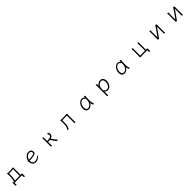

<svg xmlns="http://www.w3.org/2000/svg" viewBox="1205 -3952 7591 7591"><g transform="rotate(-45 5000.0 -156.5)"><path d="M773 96V95Q772 79 770.5 60Q769 41 769 9Q769 -1 773.5 -8.5Q778 -16 778 -23Q778 -34 764.5 -50Q751 -66 735 -66Q727 -66 714.5 -62.5Q702 -59 688 -58V-406Q688 -417 694 -423.5Q700 -430 700 -442Q700 -449 692.5 -459Q685 -469 674.5 -476.5Q664 -484 654 -484Q641 -484 629 -480.5Q617 -477 601 -476L408 -466Q408 -466 399 -469.5Q390 -473 378 -476.5Q366 -480 357 -480Q345 -480 345 -466Q345 -462 345.5 -456.5Q346 -451 347 -443Q349 -431 349 -416.5Q349 -402 349 -386V-291Q349 -224 340.5 -166Q332 -108 313 -55L301 -54Q287 -59 275 -63.5Q263 -68 252 -71Q250 -72 247 -72Q237 -72 237 -62V-59Q239 -39 240.5 -20.5Q242 -2 242 22Q242 41 241.5 54.5Q241 68 239 85V86Q239 97 253.5 104Q268 111 281 111Q300 111 300 100Q299 83 298 58.5Q297 34 297 -2Q341 -7 390.5 -8Q440 -9 493 -9H612Q642 -9 669 -9Q696 -9 714 -8Q714 14 713.5 35.5Q713 57 712 74V75Q712 88 729 96.5Q746 105 759 105Q764 105 768.5 102.5Q773 100 773 96ZM634 -429V-59Q603 -60 565.5 -60Q528 -60 492 -60Q463 -60 431 -59.5Q399 -59 371 -58Q386 -107 394.5 -166.5Q403 -226 403 -292V-417Z M1337 -201H1349Q1432 -201 1497 -210.5Q1562 -220 1607 -233Q1647 -246 1667.5 -259.5Q1688 -273 1695 -292Q1702 -311 1702 -340Q1702 -376 1686.5 -409Q1671 -442 1635 -463Q1599 -484 1538 -484Q1489 -484 1447 -461.5Q1405 -439 1372 -404Q1339 -369 1317.5 -329Q1296 -289 1290 -253Q1290 -253 1285.5 -252.5Q1281 -252 1279 -252Q1262 -252 1262 -240Q1262 -224 1283 -210V-195Q1283 -130 1307 -82.5Q1331 -35 1371.5 -9.5Q1412 16 1463 16Q1524 16 1569.5 -2.5Q1615 -21 1644.5 -46.5Q1674 -72 1689 -95Q1704 -118 1704 -127Q1704 -137 1696 -137Q1687 -137 1675 -124Q1635 -81 1581.5 -57.5Q1528 -34 1463 -34Q1412 -34 1374.5 -75Q1337 -116 1337 -198ZM1365 -250H1344Q1349 -277 1366 -309Q1383 -341 1408.5 -370Q1434 -399 1467 -417.5Q1500 -436 1537 -436Q1590 -436 1619 -410.5Q1648 -385 1648 -341Q1648 -323 1644 -312Q1640 -301 1626.5 -293Q1613 -285 1582 -276Q1548 -266 1494.5 -258Q1441 -250 1365 -250Z M2324 -366V-107Q2324 -100 2323.5 -82Q2323 -64 2322.5 -45.5Q2322 -27 2322 -19Q2322 -7 2337.5 0.5Q2353 8 2366 8Q2381 8 2381 -1Q2381 -13 2380.5 -36Q2380 -59 2379 -80Q2378 -101 2378 -107V-213Q2403 -213 2429 -214Q2455 -215 2480 -218Q2514 -169 2546.5 -124.5Q2579 -80 2602 -46Q2611 -34 2621 -19.5Q2631 -5 2639 7Q2644 13 2655 13Q2670 13 2687 3.5Q2704 -6 2704 -16Q2704 -21 2700 -24Q2696 -28 2679 -45Q2662 -62 2628.5 -105Q2595 -148 2538 -229Q2546 -231 2566 -237Q2586 -243 2608.5 -258.5Q2631 -274 2647 -302Q2663 -330 2663 -374Q2663 -396 2656.5 -420Q2650 -444 2635 -469Q2631 -476 2618 -476Q2605 -476 2591.5 -469Q2578 -462 2578 -450Q2578 -444 2584 -436Q2596 -420 2601 -403.5Q2606 -387 2606 -372Q2606 -333 2583 -311Q2560 -289 2524.5 -279.5Q2489 -270 2449.5 -268Q2410 -266 2378 -266V-366Q2378 -378 2378.5 -396Q2379 -414 2379.5 -430.5Q2380 -447 2380 -455Q2380 -467 2365 -474.5Q2350 -482 2336 -482Q2321 -482 2321 -473Q2321 -462 2322 -440Q2323 -418 2323.5 -397Q2324 -376 2324 -366Z M3637 -426V-107Q3637 -99 3636.5 -81Q3636 -63 3635.5 -45Q3635 -27 3635 -19Q3635 -7 3650.5 0.5Q3666 8 3679 8Q3694 8 3694 -1Q3694 -13 3693 -36Q3692 -59 3691.5 -80Q3691 -101 3691 -107V-402Q3691 -415 3696.5 -424.5Q3702 -434 3702 -442Q3702 -455 3687 -469.5Q3672 -484 3657 -484Q3646 -484 3629.5 -479Q3613 -474 3587 -473L3384 -467Q3384 -467 3374.5 -470.5Q3365 -474 3352.5 -477.5Q3340 -481 3331 -481Q3324 -481 3321 -477Q3319 -473 3319 -468Q3319 -458 3322 -437Q3325 -416 3325 -387V-281Q3325 -226 3320.5 -181.5Q3316 -137 3301.5 -100Q3287 -63 3256 -29Q3251 -22 3251 -18Q3251 -7 3264.5 2Q3278 11 3290 11Q3299 11 3303 6Q3348 -47 3363.5 -116.5Q3379 -186 3379 -291V-417Z M4706 -457V-459Q4706 -470 4690.5 -477Q4675 -484 4661 -484Q4644 -484 4644 -475Q4644 -468 4643.5 -450.5Q4643 -433 4642 -410Q4626 -448 4592.5 -466Q4559 -484 4522 -484Q4478 -484 4434.5 -460Q4391 -436 4355.5 -393Q4320 -350 4298.5 -294Q4277 -238 4277 -175Q4277 -81 4320.5 -32.5Q4364 16 4436 16Q4493 16 4548.5 -18.5Q4604 -53 4640 -126Q4641 -109 4646 -86Q4651 -63 4658.5 -40.5Q4666 -18 4675.5 -3.5Q4685 11 4695 11Q4709 11 4719.5 -2.5Q4730 -16 4730 -27Q4730 -30 4728 -34Q4711 -61 4703.5 -93Q4696 -125 4694.5 -152.5Q4693 -180 4693 -193Q4693 -211 4694 -246Q4695 -281 4696.5 -321.5Q4698 -362 4700.5 -398.5Q4703 -435 4706 -457ZM4642 -386Q4641 -361 4641 -333.5Q4641 -306 4640 -291Q4637 -214 4607 -156Q4577 -98 4531.5 -66Q4486 -34 4436 -34Q4392 -34 4363 -68.5Q4334 -103 4334 -180Q4334 -234 4350.5 -280.5Q4367 -327 4395 -362Q4423 -397 4456.5 -416.5Q4490 -436 4523 -436Q4546 -436 4571 -422.5Q4596 -409 4615 -380Q4618 -376 4624 -376Q4629 -376 4634.5 -379Q4640 -382 4642 -386Z M5305 -368V55Q5305 81 5304 106.5Q5303 132 5303 144Q5303 156 5318.5 163.5Q5334 171 5347 171Q5362 171 5362 162Q5362 145 5360.5 116Q5359 87 5359 56V-54Q5379 -20 5417.5 -2.5Q5456 15 5494 15Q5545 15 5587.5 -9Q5630 -33 5660.5 -74.5Q5691 -116 5708 -168.5Q5725 -221 5725 -278Q5725 -376 5681 -430Q5637 -484 5556 -484Q5517 -484 5478 -468.5Q5439 -453 5408 -425Q5377 -397 5360 -360Q5360 -360 5360.5 -372Q5361 -384 5361 -401Q5361 -418 5361.5 -433Q5362 -448 5362 -454Q5362 -466 5346.5 -473.5Q5331 -481 5317 -481Q5302 -481 5302 -472Q5303 -455 5304 -427Q5305 -399 5305 -368ZM5359 -100Q5359 -151 5359.5 -195Q5360 -239 5363 -252Q5374 -305 5403.5 -346Q5433 -387 5473.5 -410.5Q5514 -434 5556 -434Q5607 -434 5637 -393.5Q5667 -353 5667 -273Q5667 -212 5644.5 -157Q5622 -102 5581.5 -67.5Q5541 -33 5487 -33Q5460 -33 5434 -46Q5408 -59 5388 -87Q5383 -95 5377 -98.5Q5371 -102 5366 -102Q5363 -102 5359 -100Z M6706 -457V-459Q6706 -470 6690.5 -477Q6675 -484 6661 -484Q6644 -484 6644 -475Q6644 -468 6643.5 -450.5Q6643 -433 6642 -410Q6626 -448 6592.5 -466Q6559 -484 6522 -484Q6478 -484 6434.5 -460Q6391 -436 6355.5 -393Q6320 -350 6298.5 -294Q6277 -238 6277 -175Q6277 -81 6320.5 -32.5Q6364 16 6436 16Q6493 16 6548.5 -18.5Q6604 -53 6640 -126Q6641 -109 6646 -86Q6651 -63 6658.5 -40.5Q6666 -18 6675.5 -3.5Q6685 11 6695 11Q6709 11 6719.5 -2.5Q6730 -16 6730 -27Q6730 -30 6728 -34Q6711 -61 6703.5 -93Q6696 -125 6694.5 -152.5Q6693 -180 6693 -193Q6693 -211 6694 -246Q6695 -281 6696.5 -321.5Q6698 -362 6700.5 -398.5Q6703 -435 6706 -457ZM6642 -386Q6641 -361 6641 -333.5Q6641 -306 6640 -291Q6637 -214 6607 -156Q6577 -98 6531.5 -66Q6486 -34 6436 -34Q6392 -34 6363 -68.5Q6334 -103 6334 -180Q6334 -234 6350.5 -280.5Q6367 -327 6395 -362Q6423 -397 6456.5 -416.5Q6490 -436 6523 -436Q6546 -436 6571 -422.5Q6596 -409 6615 -380Q6618 -376 6624 -376Q6629 -376 6634.5 -379Q6640 -382 6642 -386Z M7773 102V101Q7772 84 7771 64Q7770 44 7770 29.5Q7770 15 7770 15Q7770 3 7774.5 -3.5Q7779 -10 7779 -17Q7779 -28 7765.5 -44Q7752 -60 7738 -60H7736Q7728 -59 7715.5 -56Q7703 -53 7690 -53V-370Q7690 -388 7691 -415Q7692 -442 7692 -454Q7692 -466 7677 -473.5Q7662 -481 7648 -481Q7633 -481 7633 -472Q7633 -461 7633.5 -440Q7634 -419 7635 -399.5Q7636 -380 7636 -370V-53Q7603 -54 7574 -54.5Q7545 -55 7518 -55Q7473 -55 7434.5 -53Q7396 -51 7366 -49V-367Q7366 -385 7367 -412Q7368 -439 7368 -451Q7368 -463 7353 -470.5Q7338 -478 7324 -478Q7309 -478 7309 -469Q7309 -458 7310 -437Q7311 -416 7311.5 -396.5Q7312 -377 7312 -367V-65Q7312 -53 7308.5 -47.5Q7305 -42 7305 -35Q7305 -25 7317.5 -8Q7330 9 7343 9H7347Q7379 1 7417 -1Q7455 -3 7519 -3Q7572 -3 7625.5 -3Q7679 -3 7715 -1Q7715 21 7714.5 42Q7714 63 7713 80V81Q7713 94 7729.5 102.5Q7746 111 7759 111Q7773 111 7773 102Z M8643 -395V-106Q8643 -99 8642.5 -81Q8642 -63 8641.5 -44.5Q8641 -26 8641 -18Q8641 -6 8656.5 1.5Q8672 9 8685 9Q8700 9 8700 0Q8700 -12 8699 -35Q8698 -58 8697.5 -79Q8697 -100 8697 -106V-415Q8697 -429 8699 -435.5Q8701 -442 8701 -452Q8701 -459 8691 -465.5Q8681 -472 8668 -476.5Q8655 -481 8646 -481Q8633 -481 8629 -472Q8625 -463 8620 -455Q8579 -390 8532.5 -322Q8486 -254 8441 -191Q8396 -128 8357 -78V-364Q8357 -376 8357.5 -394Q8358 -412 8358.5 -428.5Q8359 -445 8359 -453Q8359 -465 8344 -472.5Q8329 -480 8315 -480Q8300 -480 8300 -471Q8300 -460 8301 -438Q8302 -416 8302.5 -395Q8303 -374 8303 -364V-86Q8303 -74 8302 -57Q8301 -40 8300 -31V-29Q8300 -15 8316 -2Q8332 11 8351 11Q8363 11 8370.5 -1.5Q8378 -14 8387 -26Q8429 -82 8475.5 -147.5Q8522 -213 8566 -278Q8610 -343 8643 -395Z M9643 -395V-106Q9643 -99 9642.5 -81Q9642 -63 9641.5 -44.5Q9641 -26 9641 -18Q9641 -6 9656.5 1.5Q9672 9 9685 9Q9700 9 9700 0Q9700 -12 9699 -35Q9698 -58 9697.5 -79Q9697 -100 9697 -106V-415Q9697 -429 9699 -435.5Q9701 -442 9701 -452Q9701 -459 9691 -465.5Q9681 -472 9668 -476.5Q9655 -481 9646 -481Q9633 -481 9629 -472Q9625 -463 9620 -455Q9579 -390 9532.5 -322Q9486 -254 9441 -191Q9396 -128 9357 -78V-364Q9357 -376 9357.5 -394Q9358 -412 9358.5 -428.5Q9359 -445 9359 -453Q9359 -465 9344 -472.5Q9329 -480 9315 -480Q9300 -480 9300 -471Q9300 -460 9301 -438Q9302 -416 9302.5 -395Q9303 -374 9303 -364V-86Q9303 -74 9302 -57Q9301 -40 9300 -31V-29Q9300 -15 9316 -2Q9332 11 9351 11Q9363 11 9370.5 -1.5Q9378 -14 9387 -26Q9429 -82 9475.5 -147.5Q9522 -213 9566 -278Q9610 -343 9643 -395Z"/></g></svg>

Font: Klee One
Style: Regular
Weight: 400
Designer: Fontworks Inc.
Foundry: Fontworks Inc.
Version: Version 1.100